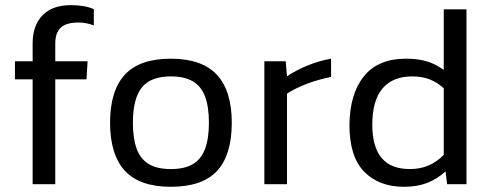

<svg xmlns="http://www.w3.org/2000/svg" viewBox="-20 -710 1891 740"><path d="M193 0V-404.3H313.3L317.6 -473.9H193V-542.3Q193 -583.9 214.1 -603.5Q235.2 -623.2 283.1 -623.2Q312.5 -623.2 341.6 -612.2V-674.8Q306.5 -690.2 253.1 -690.2Q182 -690.2 143.9 -651.1Q105.8 -612 105.8 -542.8V-473.9H37.6V-404.3H105.8V0Z M873.3 -237Q873.3 -360.2 815.7 -422Q758.2 -483.8 638.3 -483.8Q518 -483.8 461.1 -422Q404.2 -360.2 404.2 -237Q404.2 -114.2 461.1 -52.2Q518 9.9 638.3 9.9Q760.2 9.9 816.7 -51.5Q873.3 -112.9 873.3 -237ZM492.2 -237Q492.2 -329.6 526.5 -372.6Q560.7 -415.5 638.3 -415.5Q691.7 -415.5 723.9 -396.1Q756 -376.7 770.6 -337.2Q785.2 -297.7 785.2 -237Q785.2 -176.7 770.6 -136.9Q756 -97.2 723.9 -77.8Q691.7 -58.4 638.3 -58.4Q585.5 -58.4 553.3 -77.8Q521 -97.2 506.6 -137.1Q492.2 -177.1 492.2 -237Z M1086.1 0V-349.3Q1155.9 -393.2 1256 -413.5V-483.8Q1211.7 -476.3 1166.3 -457.9Q1120.9 -439.5 1086.1 -415.8L1081.2 -473.9H998.9V0Z M1697.2 -49.4 1703.2 0H1777.9V-674H1690.3V-440.5Q1658.1 -464 1623.8 -473.9Q1589.4 -483.8 1545 -483.8Q1437.1 -483.8 1382.6 -416Q1328 -348.3 1326.8 -228.4Q1326.8 -105.8 1383.9 -48Q1440.9 9.9 1536.7 9.9Q1587.9 9.9 1626 -4.8Q1664.1 -19.5 1697.2 -49.4ZM1414.9 -229Q1414.9 -322.7 1454.3 -369.1Q1493.8 -415.5 1568.5 -415.5Q1607.1 -415.5 1636 -404.1Q1665 -392.7 1690.3 -370.1V-113.1Q1663.5 -85.9 1631.4 -72.1Q1599.3 -58.4 1559.8 -58.4Q1487.5 -58.4 1451.3 -100.6Q1415.1 -142.9 1414.9 -229Z"/></svg>

Font: Arad-VF Thin Dots1
Style: Regular
Weight: 100
Designer: Mohammad Darvishi
Version: Version 1.000;August 30, 2024;FontCreator 15.0.0.2992 64-bit